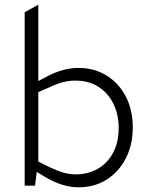

<svg xmlns="http://www.w3.org/2000/svg" viewBox="-20 -790 638 817"><path d="M314 7Q279 7 243 -4.5Q207 -16 172 -37L129 -63L142 -103L190 -79Q224 -63 250 -55.5Q276 -48 302 -48Q355 -48 396.5 -72Q438 -96 461.5 -140.5Q485 -185 485 -246Q485 -302 463 -347.5Q441 -393 400 -420Q359 -447 300 -447Q275 -447 249 -440.5Q223 -434 189 -418L143 -398V-90L139 -79L129 0H85V-738L143 -770V-425L128 -437L177 -463Q210 -481 244.5 -491Q279 -501 314 -501Q382 -501 434.5 -468Q487 -435 516 -378Q545 -321 545 -247Q545 -175 516 -117.5Q487 -60 435 -26.5Q383 7 314 7Z"/></svg>

Font: REM Medium ExtraLight
Style: Regular
Weight: 250
Version: Version 1.005;gftools[0.9.28]